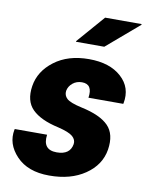

<svg xmlns="http://www.w3.org/2000/svg" viewBox="-84 -795 662 866"><g transform="rotate(10 247.0 -362.5)"><path d="M436.5 -490.2Q489.7 -442.4 475.6 -369.1L474.6 -366.2H315.4Q325.2 -429.7 274.9 -429.7Q250 -429.7 232.4 -415Q214.8 -400.4 210.9 -379.4Q208 -358.4 223.6 -343.8Q239.3 -329.1 292.5 -317.4Q379.9 -298.8 417 -260.7Q454.1 -222.7 442.9 -150.9Q431.2 -79.1 365.2 -34.2Q299.3 10.7 201.2 10.3Q103 10.3 50.8 -44.9Q-1.5 -100.1 11.7 -166.5L12.7 -169.4H160.6Q150.9 -98.6 216.8 -98.6Q277.8 -98.6 286.1 -148.4Q289.1 -168.5 272 -183.6Q254.9 -198.7 204.1 -210.9Q121.6 -229 83.5 -267.1Q45.9 -304.7 56.6 -374Q67.4 -443.4 129.9 -490.7Q192.4 -538.1 288.1 -538.1Q383.8 -538.1 436.5 -490.2ZM326.7 -734.9H493.2L494.1 -731.9L345.7 -605H216.8L215.8 -607.4Z"/></g></svg>

Font: Roboto-BlackItalic
Style: Italic
Weight: 900
Italic angle: -12°
Designer: Google
Version: Version 1.100141; 2013